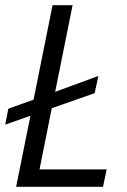

<svg xmlns="http://www.w3.org/2000/svg" viewBox="-20 -718 487 738"><path d="M376 0H42L97 -273L0 -239L12 -300L109 -335L182 -698H259L192 -365L358 -426L344 -360L179 -302L132 -67H390Z"/></svg>

Font: IBM Plex Sans Cond
Style: Italic
Weight: 400
Width: 3
Italic angle: -11°
Designer: Mike Abbink, Paul van der Laan, Pieter van Rosmalen
Foundry: Bold Monday
Version: Version 1.3